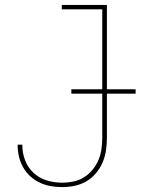

<svg xmlns="http://www.w3.org/2000/svg" viewBox="-20 -755 573 783"><path d="M234 8Q210 8 187 4Q164 0 142.5 -10Q121 -20 103.5 -36Q86 -52 74.5 -72.5Q63 -93 57.5 -116Q52 -139 52 -163V-165H71V-163Q71 -131 82.5 -101Q94 -71 117.5 -49.5Q141 -28 171.5 -19Q202 -10 234 -10Q257 -10 280.5 -15Q304 -20 323.5 -32.5Q343 -45 358 -63.5Q373 -82 382 -103.5Q391 -125 394 -148.5Q397 -172 397 -195V-717H232V-735H416V-195Q416 -169 412.5 -143.5Q409 -118 399 -94Q389 -70 372 -49.5Q355 -29 333 -16Q311 -3 285.5 2.5Q260 8 234 8ZM271 -373V-391H533V-373Z"/></svg>

Font: Iosevka Term Curly Thin
Style: Regular
Weight: 100
Designer: Belleve Invis
Foundry: Belleve Invis
Version: Version 32.3.0